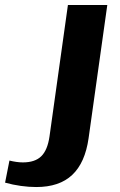

<svg xmlns="http://www.w3.org/2000/svg" viewBox="-164 -560 482 770"><path d="M-18.4 190.1Q-48.2 190.1 -80.5 185.6Q-112.8 181.1 -143.6 172.5L-126.1 83.9Q-112.2 87.4 -98.7 89.3Q-85.3 91.3 -72.4 91.3Q-23.7 91.3 1.4 66.7Q26.6 42.1 34.5 -12.6L108.4 -540H266.3L191.3 -5.9Q177.3 92.9 125.6 141.5Q74 190.1 -18.4 190.1Z"/></svg>

Font: Pathway Extreme 8pt Thin
Style: Italic
Weight: 100
Italic angle: -8°
Designer: Eduardo Rodriguez Tunni
Foundry: Eduardo Rodriguez Tunni
Version: Version 1.000